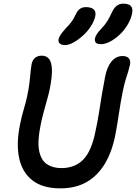

<svg xmlns="http://www.w3.org/2000/svg" viewBox="-20 -1019 745 1052"><path d="M311 13Q214 13 158 -30.5Q102 -74 85 -152.5Q68 -231 90 -338Q98 -379 110 -419.5Q122 -460 128 -488Q137 -531 140.5 -558.5Q144 -586 145.5 -603.5Q147 -621 148.5 -635Q150 -649 153 -667Q158 -691 172.5 -702.5Q187 -714 209 -714Q234 -714 248.5 -696.5Q263 -679 264.5 -638.5Q266 -598 252 -528Q246 -501 236.5 -467.5Q227 -434 218 -400Q209 -366 203 -336Q184 -244 194.5 -192.5Q205 -141 237 -119.5Q269 -98 316 -98Q391 -98 436.5 -145Q482 -192 503 -299Q516 -359 523 -405.5Q530 -452 537.5 -497Q545 -542 556 -599Q566 -651 590.5 -681.5Q615 -712 652 -712Q674 -712 685.5 -700Q697 -688 692 -663Q688 -645 682.5 -627.5Q677 -610 669 -584.5Q661 -559 652 -515Q641 -460 632.5 -402.5Q624 -345 613 -285Q595 -190 555.5 -123.5Q516 -57 455.5 -22Q395 13 311 13ZM533 -777Q513 -777 505.5 -785Q498 -793 500 -807Q503 -821 511.5 -833.5Q520 -846 536 -863Q557 -885 569 -905Q581 -925 594 -953Q606 -978 621 -988.5Q636 -999 655 -999Q684 -999 696.5 -986.5Q709 -974 704 -947Q698 -915 679.5 -884Q661 -853 635.5 -829Q610 -805 583 -791Q556 -777 533 -777ZM335 -772Q317 -772 307.5 -780.5Q298 -789 301 -804Q304 -817 312.5 -829.5Q321 -842 339 -862Q360 -884 371 -898.5Q382 -913 393 -936Q404 -961 418 -970.5Q432 -980 450 -980Q480 -980 493.5 -967.5Q507 -955 502 -930Q496 -903 478 -875Q460 -847 434.5 -824Q409 -801 383 -786.5Q357 -772 335 -772Z"/></svg>

Font: Shantell Sans Medium
Style: Italic
Weight: 500
Italic angle: -11°
Designer: Stephen Nixon, Anya Danilova, Shantell Martin
Foundry: Arrow Type
Version: Version 1.011;[c5ecc13dd]